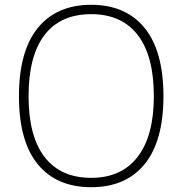

<svg xmlns="http://www.w3.org/2000/svg" viewBox="-20 -770 760 800"><path d="M360 10Q216 10 137.5 -85.5Q59 -181 59 -369Q59 -557 137.5 -653.5Q216 -750 360 -750Q504 -750 582.5 -653.5Q661 -557 661 -369Q661 -182 582.5 -86Q504 10 360 10ZM360 -29Q486 -29 553.5 -116.5Q621 -204 621 -369Q621 -537 554 -624Q487 -711 360 -711Q232 -711 165.5 -624Q99 -537 99 -369Q99 -202 166 -115.5Q233 -29 360 -29Z"/></svg>

Font: Encode Sans Normal
Style: Thin
Weight: 100
Designer: Pablo Impallari, Andres Torresi
Foundry: Pablo Impallari, Andres Torresi
Version: Version 1.000; ttfautohint (v1.00) -l 8 -r 50 -G 200 -x 14 -